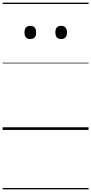

<svg xmlns="http://www.w3.org/2000/svg" viewBox="-20 -976 685 1442"><path d="M207 -683Q185 -683 174.5 -695.5Q164 -708 164 -732Q164 -757 175 -769.5Q186 -782 207 -782Q230 -782 240.5 -769.5Q251 -757 251 -732Q252 -707 240.5 -695Q229 -683 207 -683ZM439 -683Q417 -683 406.5 -695.5Q396 -708 396 -732Q396 -757 406.5 -769.5Q417 -782 439 -782Q460 -782 471.5 -769.5Q483 -757 483 -732Q483 -707 472 -695Q461 -683 439 -683ZM0 436H645V446H0ZM0 -20H645V0H0ZM0 -505H645V-500H0ZM0 -956H645V-946H0Z"/></svg>

Font: Playwrite HU Guides
Style: Regular
Weight: 400
Designer: Veronika Burian, José Scaglione
Foundry: TypeTogether
Version: Version 1.003